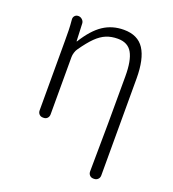

<svg xmlns="http://www.w3.org/2000/svg" viewBox="-135 -651 859 953"><g transform="rotate(20 294.0 -174.0)"><path d="M466 199Q454 199 446.5 191Q439 183 439 171Q441 43 441.5 -82Q442 -207 442 -333Q442 -416 419.5 -455.5Q397 -495 344 -495Q310 -495 283 -484Q256 -473 230 -447.5Q204 -422 172 -376Q166 -368 162 -355Q158 -342 158 -331V-28Q158 -16 150.5 -8Q143 0 131 0H127Q115 0 107.5 -8Q100 -16 100 -28V-395Q100 -427 99.5 -451Q99 -475 96 -507Q95 -518 102 -526Q109 -534 121 -534Q132 -534 141 -526Q150 -518 151 -507L155 -413H157Q201 -484 248.5 -515.5Q296 -547 357 -547Q431 -547 464.5 -495.5Q498 -444 498 -341V171Q498 183 490 191Q482 199 470 199Z"/></g></svg>

Font: Chiron GoRound TC L
Style: Regular
Weight: 300
Designer: Ryoko NISHIZUKA 西塚涼子 (kana, bopomofo & ideographs); Paul D. Hunt (Latin, Greek & Cyrillic); Sandoll Communications 산돌커뮤니
Foundry: Adobe
Version: Version 1.000;hotconv 1.1.1;makeotfexe 2.6.0